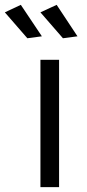

<svg xmlns="http://www.w3.org/2000/svg" viewBox="-72 -773 359 793"><path d="M95 -526H172V0H95ZM162 -753 248 -623 188 -615 95 -722ZM14 -753 101 -623 41 -615 -52 -722Z"/></svg>

Font: Alexandria Light
Style: Regular
Weight: 300
Designer: Mohamed Gaber
Foundry: Kief Type Foundry
Version: Version 5.100